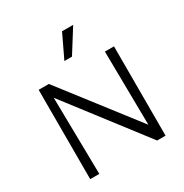

<svg xmlns="http://www.w3.org/2000/svg" viewBox="-203 -1066 1174 1225"><g transform="rotate(-30 384.5 -453.5)"><path d="M109 -658H184L604 -115L597 -658H664V0H602L167 -566L176 0H109ZM425 -907H507L399 -735H343Z"/></g></svg>

Font: LXGW Bright TC
Style: Regular
Weight: 400
Designer: Christian Thalmann (Catharsis Fonts)
Foundry: LXGW / Christian Thalmann (Catharsis Fonts) / Fontworks Inc.
Version: Version 5.501